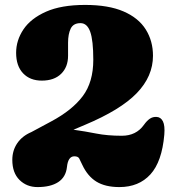

<svg xmlns="http://www.w3.org/2000/svg" viewBox="-20 -740 707 780"><path d="M30 -90.5Q30 -128.5 50 -158Q70 -187.5 107.5 -203.5L188.5 -247Q273.5 -292.5 316.2 -349.5Q359 -406.5 359 -497Q359 -576 346.5 -611Q334 -646 307 -646Q278 -646 267.2 -623.8Q256.5 -601.5 256.5 -566.5V-513.5Q256.5 -467.5 228.2 -440Q200 -412.5 150 -412.5Q102 -412.5 73.8 -442.2Q45.5 -472 45.5 -525.5Q45.5 -576 75.2 -620.5Q105 -665 167 -692.5Q229 -720 325.5 -720Q421 -720 482 -693.5Q543 -667 572.2 -620.2Q601.5 -573.5 601.5 -513.5Q601.5 -430 535.8 -361.8Q470 -293.5 324.5 -232.5L278.5 -213Q325.5 -206.5 370.8 -197.5Q416 -188.5 475 -188.5Q533 -188.5 564.5 -232.5Q576.5 -249.5 588.8 -257.8Q601 -266 616.5 -265Q633.5 -264 642 -246.8Q650.5 -229.5 647.5 -193Q638 -83 591 -31.5Q544 20 465 20Q407.5 20 371.5 -2.2Q335.5 -24.5 314 -71Q306.5 -87.5 301.8 -96.2Q297 -105 282 -105Q256.5 -105 252 -61.5Q247.5 -20.5 216.5 -0.2Q185.5 20 132.5 20Q88.5 20 59.2 -9Q30 -38 30 -90.5Z"/></svg>

Font: Fraunces 9pt SuperSoft Black
Style: Regular
Weight: 900
Version: Version 1.000;[b76b70a41]